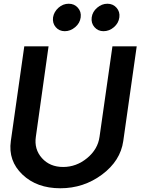

<svg xmlns="http://www.w3.org/2000/svg" viewBox="-20 -998 764 1028"><path d="M264 -905Q269 -935 293 -956.5Q317 -978 348 -978Q378 -978 397 -956.5Q416 -935 412 -905Q408 -874 382.5 -852.5Q357 -831 327 -831Q297 -831 278.5 -852.5Q260 -874 264 -905ZM534 -831Q505 -831 486 -852.5Q467 -874 471 -905Q475 -935 500 -956.5Q525 -978 555 -978Q585 -978 604 -956.5Q623 -935 619 -905Q615 -874 590 -852.5Q565 -831 534 -831ZM303 10Q177 10 100 -63.5Q23 -137 38 -243L110 -750H240L172 -266Q162 -199 204.5 -151.5Q247 -104 318 -104Q389 -104 446.5 -151.5Q504 -199 513 -266L582 -750H712L640 -243Q625 -137 526.5 -63.5Q428 10 303 10Z"/></svg>

Font: Oakes Grotesk
Style: Bold Italic
Weight: 600
Italic angle: -8°
Designer: Samuel Oakes
Foundry: Samuel Oakes
Version: Version 1.000;PS 001.000;hotconv 1.0.88;makeotf.lib2.5.64775